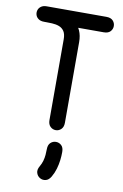

<svg xmlns="http://www.w3.org/2000/svg" viewBox="-105 -739 708 1102"><g transform="rotate(10 249.0 -188.0)"><path d="M423 -590Q449 -590 461.5 -603.5Q474 -617 474 -635Q474 -653 461.5 -666.5Q449 -680 423 -680Q413 -680 384.5 -680Q356 -680 316 -680Q276 -680 232.5 -680Q189 -680 147.5 -680Q106 -680 75 -680Q55 -680 42.5 -671Q30 -662 26 -648.5Q22 -635 26 -621.5Q30 -608 42.5 -599Q55 -590 75 -590Q99 -590 122 -589Q145 -588 163.5 -581Q182 -574 193 -557.5Q204 -541 204 -510Q204 -478 204 -432Q204 -386 204 -337.5Q204 -289 204 -249.5Q204 -210 204 -191Q204 -167 204 -140Q204 -113 204 -87.5Q204 -62 204 -40Q204 -15 217.5 -2Q231 11 249 11Q267 11 280.5 -2Q294 -15 294 -40Q294 -62 294 -87.5Q294 -113 294 -140Q294 -167 294 -191Q294 -210 294 -247Q294 -284 294 -329.5Q294 -375 294 -422.5Q294 -470 294 -510Q294 -548 281.5 -576Q269 -604 247 -624Q225 -644 197 -656.5Q169 -669 137.5 -674.5Q106 -680 75 -680Q55 -680 42.5 -671Q30 -662 26 -648.5Q22 -635 26 -621.5Q30 -608 42.5 -599Q55 -590 75 -590Q94 -590 130.5 -590Q167 -590 210.5 -590Q254 -590 297.5 -590Q341 -590 374.5 -590Q408 -590 423 -590ZM195 231Q182 253 187.5 271Q193 289 208.5 298Q224 307 242 303Q260 299 273 277Q287 253 294.5 227Q302 201 305 176Q308 151 308 128Q308 102 294.5 89.5Q281 77 263 77Q245 77 231.5 89.5Q218 102 218 128Q218 143 216.5 161Q215 179 210 196.5Q205 214 195 231Z"/></g></svg>

Font: Tilt Neon
Style: Regular
Weight: 400
Designer: Andy Clymer
Foundry: Andy Clymer
Version: Version 1.000